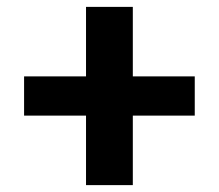

<svg xmlns="http://www.w3.org/2000/svg" viewBox="-20 -596 636 558"><path d="M230 -260H50V-374H230V-576H366V-374H546V-260H366V-58H230Z"/></svg>

Font: 42dot Sans ExtraBold
Style: Regular
Weight: 800
Designer: 42dot
Version: Version 1.000